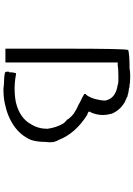

<svg xmlns="http://www.w3.org/2000/svg" viewBox="154 -928 794 1142"><g transform="rotate(90 551.0 -357.0)"><path d="M386.7 -730.5Q402.3 -734.4 433.6 -734.4Q472.7 -734.4 484.4 -730.5H488.3H496.1L507.8 -726.6Q515.6 -726.6 523.4 -724.6Q531.2 -722.7 535.2 -722.7L546.9 -718.8H550.8Q554.7 -718.8 558.6 -714.8Q562.5 -710.9 570.3 -710.9Q574.2 -707 574.2 -707V-703.1Q574.2 -707 578.1 -707Q632.8 -679.7 656.2 -625Q664.1 -593.8 664.1 -574.2Q664.1 -535.2 648.4 -500Q644.5 -496.1 644.5 -496.1V-492.2V-488.3Q644.5 -484.4 648.4 -484.4Q652.3 -484.4 652.3 -482.4Q652.3 -480.5 660.2 -480.5Q773.4 -410.2 812.5 -308.6Q832 -277.3 824.2 -230.5Q824.2 -183.6 812.5 -144.5Q785.2 -82 728.5 -43Q671.9 -3.9 593.8 11.7Q574.2 15.6 554.7 17.6Q535.2 19.5 507.8 19.5Q476.6 15.6 457 15.6Q437.5 15.6 418 11.7Q406.2 11.7 406.2 -3.9V-11.7Q410.2 -15.6 410.2 -15.6V-23.4V-31.2L414.1 -50.8V-54.7H425.8Q445.3 -50.8 466.8 -48.8Q488.3 -46.9 507.8 -46.9Q550.8 -46.9 589.8 -54.7Q683.6 -78.1 718.8 -144.5Q746.1 -187.5 746.1 -242.2Q738.3 -296.9 714.8 -335.9Q707 -347.7 691.4 -359.4L687.5 -367.2Q668 -390.6 656.2 -398.4Q648.4 -402.3 636.7 -410.2Q625 -418 605.5 -425.8Q585.9 -437.5 572.3 -443.4Q558.6 -449.2 546.9 -457L539.1 -460.9V-464.8V-468.8Q539.1 -468.8 546.9 -476.6Q562.5 -500 570.3 -531.2Q578.1 -562.5 578.1 -585.9Q566.4 -648.4 484.4 -660.2Q476.6 -664.1 460.9 -664.1Q445.3 -664.1 429.7 -664.1Q386.7 -664.1 371.1 -660.2H351.6V7.8H308.6H269.5V-355.5Q269.5 -707 277.3 -722.7Q308.6 -730.5 375 -730.5Z"/></g></svg>

Font: 和音 by 宁静之雨，公众号njzyshare
Style: Regular
Weight: 400
Designer: Steve Matteson
Foundry: Ascender Corporation
Version: Version 6.00;June 8, 2018;FontCreator 11.0.0.2388 32-bit